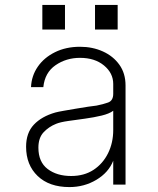

<svg xmlns="http://www.w3.org/2000/svg" viewBox="-20 -750 640 780"><path d="M262 10Q180 10 133 -35Q86 -80 86 -154Q86 -210 117.5 -243.5Q149 -277 205 -293Q216 -296 239 -300Q262 -304 288.5 -308.5Q315 -313 338 -316.5Q361 -320 372 -321Q398 -326 419 -333.5Q440 -341 440 -369V-409Q440 -453 402.5 -484Q365 -515 305 -515Q249 -515 205.5 -485Q162 -455 156 -396H106Q108 -442 133.5 -479Q159 -516 203.5 -538Q248 -560 305 -560Q356 -560 398 -541Q440 -522 465 -487Q490 -452 490 -403V0H440V-97Q421 -49 371.5 -19.5Q322 10 262 10ZM269 -35Q322 -35 360 -60Q398 -85 419 -127.5Q440 -170 440 -222V-300Q424 -288 393 -280.5Q362 -273 325.5 -268Q289 -263 257 -258.5Q225 -254 208 -247Q178 -235 157 -212.5Q136 -190 136 -150Q136 -92 173.5 -63.5Q211 -35 269 -35ZM152 -730H244V-630H152ZM366 -730H458V-630H366Z"/></svg>

Font: Tiny Thin
Style: Regular
Weight: 100
Monospace: yes
Designer: Philipp Nurullin, Konstantin Bulenkov
Foundry: JetBrains
Version: Version 2.251; ttfautohint (v1.8.4.7-5d5b)